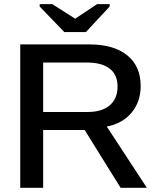

<svg xmlns="http://www.w3.org/2000/svg" viewBox="-20 -901 762 921"><path d="M187 -277.3V0H77.1V-688H407.2Q525.9 -688 590.3 -635.7Q654.8 -583.5 654.8 -488.3Q654.8 -413.1 611.3 -360.8Q567.9 -308.6 492.2 -293.9L684.6 0H558.6L386.2 -277.3ZM543.9 -485.8Q543.9 -542.5 506.1 -571.8Q468.3 -601.1 396 -601.1H187V-363.8H399.9Q469.2 -363.8 506.6 -396Q543.9 -428.2 543.9 -485.8ZM505.9 -869.6 392.1 -747.1H288.6L170.4 -869.6V-881.3H230.5L340.3 -811.5H341.3L445.8 -881.3H505.9Z"/></svg>

Font: Arimo Medium
Style: Regular
Weight: 500
Designer: Steve Matteson
Foundry: Monotype Imaging Inc.
Version: Version 1.33